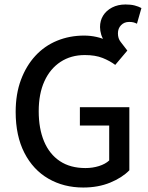

<svg xmlns="http://www.w3.org/2000/svg" viewBox="-20 -826 662 858"><path d="M352 12Q265 12 196.5 -27.5Q128 -67 89 -143Q50 -219 50 -326Q50 -406 73.5 -469Q97 -532 138 -576.5Q179 -621 235 -644Q291 -667 356 -667Q384 -667 411 -661Q438 -655 469 -641L459 -623Q438 -652 432.5 -670.5Q427 -689 427 -705Q427 -734 441 -756.5Q455 -779 481 -792.5Q507 -806 541 -806Q565 -806 582 -801.5Q599 -797 612 -790L592 -720Q584 -724 576.5 -726Q569 -728 557 -728Q535 -728 521 -713.5Q507 -699 507 -677Q507 -654 519 -639Q531 -624 549 -600L495 -536Q471 -554 438.5 -567Q406 -580 359 -580Q297 -580 250.5 -549.5Q204 -519 178.5 -463Q153 -407 153 -329Q153 -251 177 -194Q201 -137 247.5 -106Q294 -75 362 -75Q394 -75 422.5 -84Q451 -93 468 -109V-265H337V-347H558V-65Q526 -32 472.5 -10Q419 12 352 12Z"/></svg>

Font: Source Sans 3 ExtraLight Medium
Style: Regular
Weight: 500
Version: Version 3.052;hotconv 1.1.0;makeotfexe 2.6.0